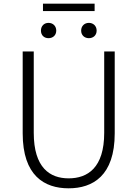

<svg xmlns="http://www.w3.org/2000/svg" viewBox="-20 -1008 745 1041"><path d="M352 13C483 13 602 -55 602 -285V-729H545V-288C545 -98 455 -41 352 -41C251 -41 163 -98 163 -288V-729H103V-285C103 -55 221 13 352 13ZM243 -801C267 -801 285 -817 285 -842C285 -867 267 -884 243 -884C219 -884 202 -867 202 -842C202 -817 219 -801 243 -801ZM213 -948H493V-988H213ZM462 -801C486 -801 504 -817 504 -842C504 -867 486 -884 462 -884C438 -884 420 -867 420 -842C420 -817 438 -801 462 -801Z"/></svg>

Font: Noto Sans Japanese Light
Style: Regular
Weight: 300
Designer: Ryoko NISHIZUKA (kana & ideographs); Paul D. Hunt (Latin, Greek & Cyrillic); Wenlong ZHANG (bopomofo); Sandoll Communica
Foundry: Adobe Systems Incorporated
Version: Version 1.000;PS 1;hotconv 1.0.78;makeotf.lib2.5.61930